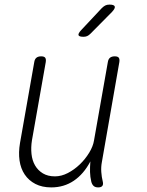

<svg xmlns="http://www.w3.org/2000/svg" viewBox="-20 -805 640 835"><path d="M407 10Q394 10 387 3.5Q380 -3 377 -15Q372 -36 371.5 -57Q371 -78 373 -103Q344 -48 301 -19Q258 10 203 10Q163 10 134 -5Q105 -20 87.5 -46Q70 -72 65 -107Q60 -142 67 -183L129 -535Q131 -548 138.5 -554Q146 -560 159 -560Q172 -560 176.5 -554Q181 -548 179 -535L119 -195Q114 -164 117 -135.5Q120 -107 132.5 -85.5Q145 -64 166.5 -51Q188 -38 219 -38Q247 -38 275 -52.5Q303 -67 327 -90Q351 -113 368 -141Q385 -169 389 -195L449 -535Q451 -548 458.5 -554Q466 -560 479 -560Q492 -560 496.5 -554Q501 -548 499 -535L423 -100Q419 -79 420.5 -57Q422 -35 427 -15Q430 -3 425 3.5Q420 10 407 10ZM374 -659Q366 -651 359 -648Q352 -645 343 -645Q324 -645 321.5 -652Q319 -659 333 -674L422 -769Q430 -777 437.5 -781Q445 -785 456 -785Q476 -785 479 -777Q482 -769 467 -753Z"/></svg>

Font: Maple Mono NL Thin
Style: Italic
Weight: 250
Italic angle: -10°
Monospace: yes
Designer: subframe7536
Version: Version 7.000